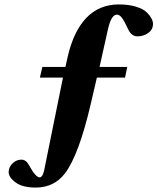

<svg xmlns="http://www.w3.org/2000/svg" viewBox="-20 -711 710 866"><path d="M19 64Q20 41 37.5 25Q55 9 77 9Q98 9 112 36Q141 89 159 89Q172 89 179 58L264 -361H160L171 -409H275L287 -462Q313 -570 368 -629Q427 -691 516 -691Q560 -691 593 -681Q626 -671 641.5 -655.5Q657 -640 664 -626Q671 -612 670 -601Q669 -576 647.5 -561.5Q626 -547 600 -547Q573 -547 558 -579Q541 -616 530 -630.5Q519 -645 507 -645Q481 -645 466 -575L429 -409H554L544 -361H417L390 -245Q336 -12 273 71Q224 135 141 135Q82 135 50.5 112Q19 89 19 64Z"/></svg>

Font: Lingua Franca
Style: Bold Italic
Weight: 700
Italic angle: -13°
Version: Version 1.19